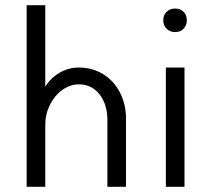

<svg xmlns="http://www.w3.org/2000/svg" viewBox="-20 -722 806 742"><path d="M285 -396Q251 -396 221 -374.5Q191 -353 173 -317Q155 -281 155 -240V0H83V-702H155V-387Q175 -420 209.5 -440.5Q244 -461 285 -461Q337 -461 378.5 -435.5Q420 -410 443.5 -364.5Q467 -319 467 -262V0H395V-258Q395 -319 364.5 -357.5Q334 -396 285 -396Z M693 -461V0H621V-461ZM702 -644Q702 -624 689.5 -611Q677 -598 657 -598Q637 -598 624 -611Q611 -624 611 -644Q611 -664 624 -676.5Q637 -689 657 -689Q677 -689 689.5 -676.5Q702 -664 702 -644Z"/></svg>

Font: SUITE
Style: Regular
Weight: 400
Designer: Sun
Foundry: Sun
Version: Version 2.040